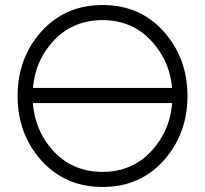

<svg xmlns="http://www.w3.org/2000/svg" viewBox="-20 -732 815 764"><path d="M388 -712Q240 -712 145 -607Q50 -501 50 -350Q50 -199 145 -93Q240 12 388 12Q537 12 631 -93Q726 -199 726 -350Q726 -501 631 -607Q537 -712 388 -712ZM388 -652Q509 -652 587 -564Q626 -520 646 -466.5Q666 -413 666 -350Q666 -226 587 -136Q509 -48 388 -48Q266 -48 188 -136Q110 -225 110 -350Q110 -413 129.5 -466.5Q149 -520 188 -564Q266 -652 388 -652ZM89 -322H689V-382H89Z"/></svg>

Font: Unageo
Style: Light
Weight: 300
Designer: Richard Sepsi
Foundry: Richard Sepsi
Version: Version 2.000